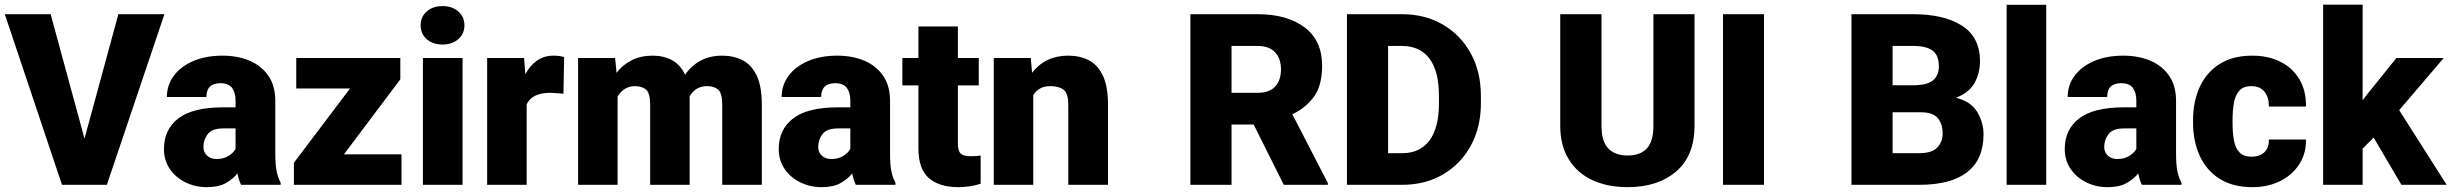

<svg xmlns="http://www.w3.org/2000/svg" viewBox="-22 -770 10214 800"><path d="M189 -710.9 330.1 -192.4 471.2 -710.9H663.1L423.3 0H236.3L-2 -710.9Z M982.4 0Q973.1 -19 967.3 -47.4Q948.2 -23.4 918.2 -6.8Q888.2 9.8 840.3 9.8Q791.5 9.8 750.7 -10.3Q710 -30.3 685.5 -66.2Q661.1 -102.1 661.1 -148.9Q661.1 -230.5 721.2 -276.6Q781.2 -322.8 908.7 -322.8H959.5V-350.6Q959.5 -383.8 945.1 -403.6Q930.7 -423.3 896.5 -423.3Q837.9 -423.3 837.9 -365.7H673.3Q673.3 -415 701.9 -453.9Q730.5 -492.7 782.7 -515.4Q835 -538.1 905.3 -538.1Q968.3 -538.1 1017.8 -517.1Q1067.4 -496.1 1096.2 -454.3Q1125 -412.6 1125 -349.6V-133.3Q1125 -81.5 1130.9 -54.9Q1136.7 -28.3 1147.5 -8.3V0ZM879.4 -107.4Q909.7 -107.4 930.2 -120.4Q950.7 -133.3 959.5 -149.4V-234.9H907.7Q861.8 -234.9 843.8 -211.4Q825.7 -188 825.7 -157.7Q825.7 -135.3 841.1 -121.3Q856.4 -107.4 879.4 -107.4Z M1650.9 -127V0H1202.6V-91.8L1436.5 -401.4H1212.4V-528.3H1646V-439.5L1411.1 -127Z M1730.5 -664.6Q1730.5 -699.7 1755.9 -722.2Q1781.2 -744.6 1821.8 -744.6Q1862.3 -744.6 1887.7 -722.2Q1913.1 -699.7 1913.1 -664.6Q1913.1 -629.4 1887.7 -606.9Q1862.3 -584.5 1821.8 -584.5Q1781.2 -584.5 1755.9 -606.9Q1730.5 -629.4 1730.5 -664.6ZM1905.3 -528.3V0H1740.2V-528.3Z M2328.6 -532.2 2325.7 -379.4Q2315.9 -380.4 2299.3 -381.8Q2282.7 -383.3 2271.5 -383.3Q2194.3 -383.3 2172.4 -335V0H2007.8V-528.3H2161.6L2167 -460.9Q2186.5 -497.6 2216.1 -517.8Q2245.6 -538.1 2283.2 -538.1Q2310.5 -538.1 2328.6 -532.2Z M2623 -411.1Q2599.6 -411.1 2581.3 -399.4Q2563 -387.7 2551.3 -367.7V0H2386.7V-528.3H2541L2546.9 -466.3Q2572.3 -500 2610.1 -519Q2647.9 -538.1 2697.3 -538.1Q2743.7 -538.1 2778.6 -519Q2813.5 -500 2832.5 -458.5Q2857.4 -495.6 2896.2 -516.8Q2935.1 -538.1 2987.3 -538.1Q3035.6 -538.1 3073 -518.6Q3110.4 -499 3131.3 -454.1Q3152.3 -409.2 3152.3 -332.5V0H2987.3V-332.5Q2987.3 -381.8 2970.5 -396.5Q2953.6 -411.1 2924.3 -411.1Q2898.9 -411.1 2880.6 -399.7Q2862.3 -388.2 2851.1 -367.7Q2851.6 -360.4 2851.6 -352.5V0H2687V-331.5Q2687 -381.8 2670.2 -396.5Q2653.3 -411.1 2623 -411.1Z M3543.9 0Q3534.7 -19 3528.8 -47.4Q3509.8 -23.4 3479.7 -6.8Q3449.7 9.8 3401.9 9.8Q3353 9.8 3312.3 -10.3Q3271.5 -30.3 3247.1 -66.2Q3222.7 -102.1 3222.7 -148.9Q3222.7 -230.5 3282.7 -276.6Q3342.8 -322.8 3470.2 -322.8H3521V-350.6Q3521 -383.8 3506.6 -403.6Q3492.2 -423.3 3458 -423.3Q3399.4 -423.3 3399.4 -365.7H3234.9Q3234.9 -415 3263.4 -453.9Q3292 -492.7 3344.2 -515.4Q3396.5 -538.1 3466.8 -538.1Q3529.8 -538.1 3579.3 -517.1Q3628.9 -496.1 3657.7 -454.3Q3686.5 -412.6 3686.5 -349.6V-133.3Q3686.5 -81.5 3692.4 -54.9Q3698.2 -28.3 3709 -8.3V0ZM3440.9 -107.4Q3471.2 -107.4 3491.7 -120.4Q3512.2 -133.3 3521 -149.4V-234.9H3469.2Q3423.3 -234.9 3405.3 -211.4Q3387.2 -188 3387.2 -157.7Q3387.2 -135.3 3402.6 -121.3Q3418 -107.4 3440.9 -107.4Z M4056.2 -528.3V-414.1H3969.2V-172.4Q3969.2 -141.1 3981 -130.1Q3992.7 -119.1 4022.9 -119.1Q4037.1 -119.1 4046.4 -119.9Q4055.7 -120.6 4064 -122.1V-4.4Q4020.5 9.8 3971.2 9.8Q3891.6 9.8 3848.1 -28.1Q3804.7 -65.9 3804.7 -151.9V-414.1H3737.8V-528.3H3804.7V-659.7H3969.2V-528.3Z M4354.5 -411.1Q4328.6 -411.1 4311.3 -401.1Q4293.9 -391.1 4283.2 -373.5V0H4118.7V-528.3H4272.9L4278.3 -466.8Q4333.5 -538.1 4428.7 -538.1Q4478 -538.1 4515.4 -518.6Q4552.7 -499 4573.7 -454.1Q4594.7 -409.2 4594.7 -332.5V0H4429.2V-333Q4429.2 -380.9 4409.7 -396Q4390.1 -411.1 4354.5 -411.1Z M5327.1 0 5201.7 -251H5109.4V0H4938V-710.9H5217.8Q5340.8 -710.9 5413.8 -656Q5486.8 -601.1 5486.8 -496.1Q5486.8 -414.1 5452.9 -367.2Q5418.9 -320.3 5362.8 -293.9L5510.7 -7.3V0ZM5217.8 -578.6H5109.4V-383.3H5217.8Q5266.6 -383.3 5291 -409.2Q5315.4 -435.1 5315.4 -480.5Q5315.4 -526.4 5290.5 -552.5Q5265.6 -578.6 5217.8 -578.6Z M5821.3 0H5590.3V-710.9H5818.8Q5915.5 -710.9 5989.7 -667.7Q6064 -624.5 6106.2 -547.6Q6148.4 -470.7 6148.4 -370.1V-340.3Q6148.4 -239.7 6106.4 -163.1Q6064.5 -86.4 5990.5 -43.2Q5916.5 0 5821.3 0ZM5818.8 -578.6H5761.7V-131.8H5821.3Q5894.5 -131.8 5934.1 -184.6Q5973.6 -237.3 5973.6 -340.3V-371.1Q5973.6 -473.1 5934.1 -525.9Q5894.5 -578.6 5818.8 -578.6Z M6867.2 -710.9H7038.6V-246.6Q7038.6 -121.6 6962.4 -55.9Q6886.2 9.8 6759.8 9.8Q6676.3 9.8 6613 -19.5Q6549.8 -48.8 6514.4 -106.2Q6479 -163.6 6479 -246.6V-710.9H6650.9V-246.6Q6650.9 -180.7 6679.2 -151.4Q6707.5 -122.1 6759.8 -122.1Q6812.5 -122.1 6839.8 -151.4Q6867.2 -180.7 6867.2 -246.6Z M7328.1 -710.9V0H7157.2V-710.9Z M7975.6 0H7692.4V-710.9H7947.8Q8079.1 -710.9 8153.6 -662.6Q8228 -614.3 8228 -514.6Q8228 -466.3 8205.6 -425Q8183.1 -383.8 8127.9 -362.8Q8190.9 -346.7 8216.8 -303Q8242.7 -259.3 8242.7 -210.4Q8242.7 -106 8175 -53Q8107.4 0 7975.6 0ZM7947.8 -578.6H7863.8V-414.6H7946.8Q8006.3 -414.6 8031.5 -434.6Q8056.6 -454.6 8056.6 -494.1Q8056.6 -539.1 8030.8 -558.8Q8004.9 -578.6 7947.8 -578.6ZM8072.3 -212.9Q8072.3 -253.9 8051.8 -278.1Q8031.2 -302.2 7982.4 -302.2H7863.8V-131.8H7975.6Q8027.8 -131.8 8050 -155.5Q8072.3 -179.2 8072.3 -212.9Z M8503.9 -750V0H8338.9V-750Z M8902.3 0Q8893.1 -19 8887.2 -47.4Q8868.2 -23.4 8838.1 -6.8Q8808.1 9.8 8760.3 9.8Q8711.4 9.8 8670.7 -10.3Q8629.9 -30.3 8605.5 -66.2Q8581.1 -102.1 8581.1 -148.9Q8581.1 -230.5 8641.1 -276.6Q8701.2 -322.8 8828.6 -322.8H8879.4V-350.6Q8879.4 -383.8 8865 -403.6Q8850.6 -423.3 8816.4 -423.3Q8757.8 -423.3 8757.8 -365.7H8593.3Q8593.3 -415 8621.8 -453.9Q8650.4 -492.7 8702.6 -515.4Q8754.9 -538.1 8825.2 -538.1Q8888.2 -538.1 8937.7 -517.1Q8987.3 -496.1 9016.1 -454.3Q9044.9 -412.6 9044.9 -349.6V-133.3Q9044.9 -81.5 9050.8 -54.9Q9056.6 -28.3 9067.4 -8.3V0ZM8799.3 -107.4Q8829.6 -107.4 8850.1 -120.4Q8870.6 -133.3 8879.4 -149.4V-234.9H8827.6Q8781.7 -234.9 8763.7 -211.4Q8745.6 -188 8745.6 -157.7Q8745.6 -135.3 8761 -121.3Q8776.4 -107.4 8799.3 -107.4Z M9359.4 -117.2Q9394 -117.2 9413.3 -136Q9432.6 -154.8 9431.6 -188.5H9586.4Q9586.9 -128.9 9557.4 -84.2Q9527.8 -39.6 9477.3 -14.9Q9426.8 9.8 9363.3 9.8Q9280.8 9.8 9225.8 -25.4Q9170.9 -60.5 9143.3 -121.3Q9115.7 -182.1 9115.7 -258.3V-269.5Q9115.7 -346.2 9143.1 -406.7Q9170.4 -467.3 9225.3 -502.7Q9280.3 -538.1 9362.3 -538.1Q9428.2 -538.1 9478.8 -513.2Q9529.3 -488.3 9558.1 -440.9Q9586.9 -393.6 9586.4 -326.2H9431.6Q9432.6 -361.8 9414.3 -386.5Q9396 -411.1 9358.4 -411.1Q9324.7 -411.1 9307.9 -391.6Q9291 -372.1 9285.6 -339.8Q9280.3 -307.6 9280.3 -269.5V-258.3Q9280.3 -219.2 9285.6 -187.3Q9291 -155.3 9308.1 -136.2Q9325.2 -117.2 9359.4 -117.2Z M9983.9 0 9868.2 -196.8 9822.3 -150.9V0H9657.7V-750.5H9822.3V-352.5L9838.9 -374L9962.9 -528.3H10160.2L9974.6 -311L10172.4 0Z"/></svg>

Font: Vazirmatn RD UI Black
Style: Regular
Weight: 900
Designer: Saber Rastikerdar
Foundry: Saber Rastikerdar
Version: Version 33.003